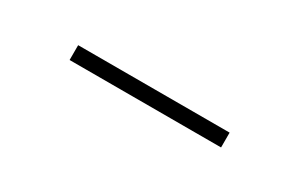

<svg xmlns="http://www.w3.org/2000/svg" viewBox="12 -251 716 460"><g transform="rotate(30 370.0 -20.5)"><path d="M161 -41H580V0H161Z"/></g></svg>

Font: Freesentation 2 ExtraLight
Style: Regular
Weight: 260
Designer: glyphs from Roboto by Christian Robertson / Hangul glyphs from Noto Sans CJK(Source Han Sans) by Jang Soo-young and Kang
Foundry: PT&
Version: Version 2.001